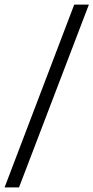

<svg xmlns="http://www.w3.org/2000/svg" viewBox="-73 -763 408 838"><path d="M-53 55 251 -743H315L10 55Z"/></svg>

Font: Saira ExtraCondensed
Style: Italic
Weight: 400
Width: 2
Italic angle: -12°
Designer: Hector Gatti with collaboration of the Omnibus-Type team
Foundry: Omnibus-Type
Version: Version 1.101